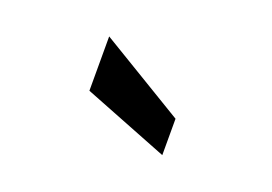

<svg xmlns="http://www.w3.org/2000/svg" viewBox="-43 -848 520 367"><g transform="rotate(20 217.0 -665.0)"><path d="M303 -575.5 130 -643.5V-754L303 -649.5Z"/></g></svg>

Font: Cabin SemiCondensed SemiBold
Style: Regular
Weight: 600
Width: 4
Designer: Pablo Impallari
Foundry: Pablo Impallari. http://www.impallari.com Igino Marini. http://www.ikern.com
Version: Version 3.001